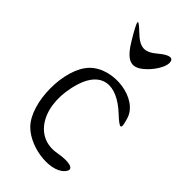

<svg xmlns="http://www.w3.org/2000/svg" viewBox="-377 -1385 1533 1533"><g transform="rotate(45 390.0 -618.0)"><path d="M194 -71C318 53 586 74 650 -35C676 -80 609 -98 494 -77C261 -34 127 -282 221 -582C285 -785 442 -810 618 -645C710 -559 724 -565 691 -671C639 -839 334 -881 194 -741C53 -600 53 -212 194 -71ZM274 -1138C357 -997 420 -970 503 -1037C565 -1087 618 -1170 618 -1218C618 -1272 574 -1269 503 -1209C415 -1134 362 -1137 274 -1222C185 -1307 185 -1288 274 -1138Z"/></g></svg>

Font: Venom Sans
Style: Regular
Weight: 400
Version: Version 1.001